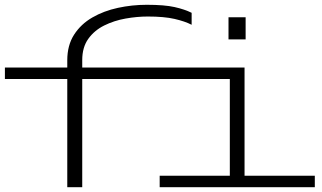

<svg xmlns="http://www.w3.org/2000/svg" viewBox="-24 -782 1344 802"><path d="M257 0V-452H-3.5V-500H257V-530Q257 -593 285.5 -637.2Q314 -681.5 361.8 -709Q409.5 -736.5 468.5 -749.2Q527.5 -762 589 -762Q663 -762 705.2 -752.5Q747.5 -743 776.5 -728.5V-678.5Q748.5 -693 705 -703Q661.5 -713 593.5 -713Q548.5 -713 500.5 -704.5Q452.5 -696 411.2 -675.5Q370 -655 344.8 -619.8Q319.5 -584.5 319.5 -531V-500H997.5V-48H1291V0H643V-48H936V-452H319.5V0ZM930.5 -710H1002V-617.5H930.5Z"/></svg>

Font: Trispace Expanded ExtraLight
Style: Regular
Weight: 200
Width: 7
Designer: Tyler Finck
Foundry: Etcetera Type Company
Version: Version 1.210; ttfautohint (v1.8.3)